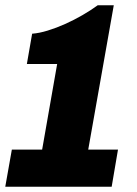

<svg xmlns="http://www.w3.org/2000/svg" viewBox="-30 -709 522 729"><path d="M-10 0 15 -141H130L187 -466H72L92 -581Q119 -583 151.5 -593Q184 -603 217.5 -618Q251 -633 283 -651.5Q315 -670 341 -689H402L305 -141H418L394 0Z"/></svg>

Font: Archivo Condensed Black
Style: Italic
Weight: 900
Width: 3
Italic angle: -10°
Designer: Hector Gatti
Foundry: Omnibus-Type
Version: Version 2.001